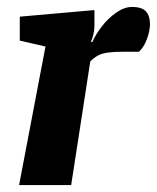

<svg xmlns="http://www.w3.org/2000/svg" viewBox="-20 -533 452 553"><path d="M35 0 111 -399 37 -416V-485L252 -504V-457Q252 -446 249 -434Q246 -422 242 -412H246Q255 -433 273 -456.5Q291 -480 314.5 -496.5Q338 -513 360 -513Q389 -513 400.5 -500Q412 -487 412 -464Q412 -444 403 -420Q394 -396 380 -384H334Q307 -384 290 -381.5Q273 -379 262 -373Q251 -367 240 -356L185 0Z"/></svg>

Font: Faustina Light ExtraBold
Style: Italic
Weight: 800
Italic angle: -8°
Version: Version 1.200